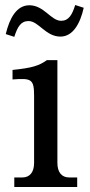

<svg xmlns="http://www.w3.org/2000/svg" viewBox="-20 -746 358 766"><path d="M209 -96V-506H167C136 -484 109 -475 30 -467V-429C106 -435 116 -430 116 -363V-96C116 -59 99 -38 69 -38H37V0H288V-38H256C226 -38 209 -59 209 -96ZM3 -610 37 -599C50 -639 63 -662 94 -662C134 -662 162 -600 221 -600C271 -600 300 -652 314 -715L280 -726C268 -687 254 -663 224 -663C183 -663 156 -725 97 -725C46 -725 18 -673 3 -610Z"/></svg>

Font: LT Superior Serif Medium
Style: Regular
Weight: 500
Designer: Daniel Lyons
Foundry: LyonsType
Version: Version 2.120;FEAKit 1.0